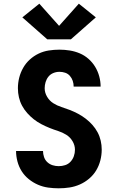

<svg xmlns="http://www.w3.org/2000/svg" viewBox="-20 -1012 640 1040"><path d="M298 8Q269 8 240.5 4Q212 0 185.5 -11.5Q159 -23 136 -41.5Q113 -60 97.5 -84.5Q82 -109 74.5 -137.5Q67 -166 67 -194H213Q213 -178 218.5 -161.5Q224 -145 236.5 -133.5Q249 -122 265 -117Q281 -112 298 -112Q316 -112 333 -117.5Q350 -123 362 -136Q374 -149 380 -166Q386 -183 386 -201Q386 -225 373 -247Q360 -269 339 -282Q318 -295 294.5 -302.5Q271 -310 248.5 -319Q226 -328 204 -339.5Q182 -351 163 -366Q144 -381 127.5 -399.5Q111 -418 99.5 -439.5Q88 -461 82.5 -485Q77 -509 77 -534Q77 -563 84 -591Q91 -619 105.5 -644.5Q120 -670 141.5 -689.5Q163 -709 189 -721.5Q215 -734 244 -738.5Q273 -743 302 -743Q330 -743 358 -738.5Q386 -734 412 -723Q438 -712 459.5 -693Q481 -674 495.5 -650Q510 -626 517.5 -598.5Q525 -571 525 -543H379Q379 -559 374 -574Q369 -589 358.5 -601Q348 -613 333 -618Q318 -623 302 -623Q285 -623 269 -616.5Q253 -610 242.5 -597Q232 -584 227 -567.5Q222 -551 222 -534Q222 -510 235 -488Q248 -466 268.5 -453Q289 -440 312.5 -432.5Q336 -425 359 -416Q382 -407 403.5 -395.5Q425 -384 444.5 -369Q464 -354 480.5 -335.5Q497 -317 508.5 -295.5Q520 -274 525.5 -250Q531 -226 531 -202Q531 -172 523.5 -143Q516 -114 501 -89Q486 -64 463 -44.5Q440 -25 413 -13Q386 -1 357 3.5Q328 8 298 8ZM236 -799 101 -918 193 -992 300 -872 407 -992 499 -918 364 -799Z"/></svg>

Font: Iosevka Curly Heavy Extended
Style: Regular
Weight: 900
Width: 7
Monospace: yes
Designer: Belleve Invis
Foundry: Belleve Invis
Version: Version 11.1.0; ttfautohint (v1.8.3)